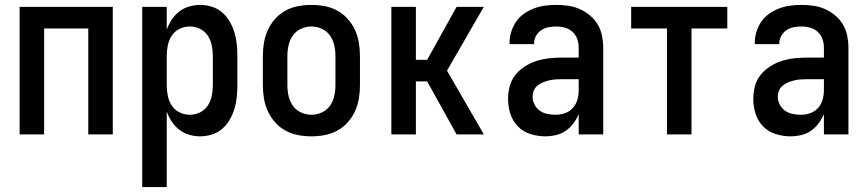

<svg xmlns="http://www.w3.org/2000/svg" viewBox="-20 -548 3540 783"><path d="M60 0V-520H440V0H340V-432H160V0Z M560 215V-520H660V-427Q668 -449 680.5 -468Q693 -487 711 -501Q729 -515 751.5 -521.5Q774 -528 796 -528Q821 -528 844.5 -520.5Q868 -513 886 -497.5Q904 -482 916.5 -460.5Q929 -439 936 -416Q943 -393 945.5 -368.5Q948 -344 948 -320V-200Q948 -176 945.5 -151.5Q943 -127 936 -104Q929 -81 916.5 -59.5Q904 -38 886 -22.5Q868 -7 844.5 0.5Q821 8 796 8Q774 8 751.5 1.5Q729 -5 711 -19Q693 -33 680.5 -52Q668 -71 660 -93V215ZM754 -80Q776 -80 795.5 -89.5Q815 -99 827 -117Q839 -135 843.5 -156.5Q848 -178 848 -200V-320Q848 -342 843.5 -363.5Q839 -385 827 -403Q815 -421 795.5 -430.5Q776 -440 754 -440Q732 -440 712.5 -430.5Q693 -421 681 -403Q669 -385 664.5 -363.5Q660 -342 660 -320V-200Q660 -178 664.5 -156.5Q669 -135 681 -117Q693 -99 712.5 -89.5Q732 -80 754 -80Z M1250 8Q1223 8 1196 3Q1169 -2 1145 -15Q1121 -28 1102.5 -48.5Q1084 -69 1072.5 -94Q1061 -119 1056.5 -146Q1052 -173 1052 -200V-320Q1052 -347 1056.5 -374Q1061 -401 1072.5 -426Q1084 -451 1102.5 -471.5Q1121 -492 1145 -505Q1169 -518 1196 -523Q1223 -528 1250 -528Q1277 -528 1304 -523Q1331 -518 1355 -505Q1379 -492 1397.5 -471.5Q1416 -451 1427.5 -426Q1439 -401 1443.5 -374Q1448 -347 1448 -320V-200Q1448 -173 1443.5 -146Q1439 -119 1427.5 -94Q1416 -69 1397.5 -48.5Q1379 -28 1355 -15Q1331 -2 1304 3Q1277 8 1250 8ZM1250 -80Q1272 -80 1292.5 -89.5Q1313 -99 1325.5 -116.5Q1338 -134 1343 -156Q1348 -178 1348 -200V-320Q1348 -342 1343 -364Q1338 -386 1325.5 -403.5Q1313 -421 1292.5 -430.5Q1272 -440 1250 -440Q1228 -440 1207.5 -430.5Q1187 -421 1174.5 -403.5Q1162 -386 1157 -364Q1152 -342 1152 -320V-200Q1152 -178 1157 -156Q1162 -134 1174.5 -116.5Q1187 -99 1207.5 -89.5Q1228 -80 1250 -80Z M1576 0V-520H1676V-304H1722L1842 -520H1953L1803 -260L1953 0H1842L1722 -216H1676V0Z M2203 8Q2173 8 2143 -1.5Q2113 -11 2092 -32.5Q2071 -54 2061.5 -83.5Q2052 -113 2052 -144Q2052 -170 2058.5 -195.5Q2065 -221 2081 -241.5Q2097 -262 2119.5 -276.5Q2142 -291 2166.5 -299Q2191 -307 2217 -310Q2243 -313 2269 -313H2340V-354Q2340 -372 2334 -389Q2328 -406 2315 -418Q2302 -430 2284.5 -435Q2267 -440 2249 -440Q2233 -440 2217 -437Q2201 -434 2187.5 -425Q2174 -416 2166 -401.5Q2158 -387 2158 -371V-368H2058V-373Q2058 -396 2065 -418.5Q2072 -441 2085 -460Q2098 -479 2117.5 -492.5Q2137 -506 2158.5 -514Q2180 -522 2203 -525Q2226 -528 2249 -528Q2273 -528 2297.5 -524.5Q2322 -521 2344.5 -511Q2367 -501 2386 -485Q2405 -469 2417.5 -448Q2430 -427 2435 -402.5Q2440 -378 2440 -354V0H2340V-83Q2332 -63 2318.5 -45Q2305 -27 2287 -14.5Q2269 -2 2247 3Q2225 8 2203 8ZM2246 -80Q2265 -80 2284 -86.5Q2303 -93 2316 -107.5Q2329 -122 2334.5 -141Q2340 -160 2340 -180V-225H2269Q2256 -225 2243.5 -224Q2231 -223 2218.5 -220Q2206 -217 2194 -212Q2182 -207 2172 -199Q2162 -191 2157 -178.5Q2152 -166 2152 -153Q2152 -137 2160 -121.5Q2168 -106 2181.5 -96.5Q2195 -87 2212 -83.5Q2229 -80 2246 -80Z M2700 0V-432H2554V-520H2946V-432H2800V0Z M3203 8Q3173 8 3143 -1.5Q3113 -11 3092 -32.5Q3071 -54 3061.5 -83.5Q3052 -113 3052 -144Q3052 -170 3058.5 -195.5Q3065 -221 3081 -241.5Q3097 -262 3119.5 -276.5Q3142 -291 3166.5 -299Q3191 -307 3217 -310Q3243 -313 3269 -313H3340V-354Q3340 -372 3334 -389Q3328 -406 3315 -418Q3302 -430 3284.5 -435Q3267 -440 3249 -440Q3233 -440 3217 -437Q3201 -434 3187.5 -425Q3174 -416 3166 -401.5Q3158 -387 3158 -371V-368H3058V-373Q3058 -396 3065 -418.5Q3072 -441 3085 -460Q3098 -479 3117.5 -492.5Q3137 -506 3158.5 -514Q3180 -522 3203 -525Q3226 -528 3249 -528Q3273 -528 3297.5 -524.5Q3322 -521 3344.5 -511Q3367 -501 3386 -485Q3405 -469 3417.5 -448Q3430 -427 3435 -402.5Q3440 -378 3440 -354V0H3340V-83Q3332 -63 3318.5 -45Q3305 -27 3287 -14.5Q3269 -2 3247 3Q3225 8 3203 8ZM3246 -80Q3265 -80 3284 -86.5Q3303 -93 3316 -107.5Q3329 -122 3334.5 -141Q3340 -160 3340 -180V-225H3269Q3256 -225 3243.5 -224Q3231 -223 3218.5 -220Q3206 -217 3194 -212Q3182 -207 3172 -199Q3162 -191 3157 -178.5Q3152 -166 3152 -153Q3152 -137 3160 -121.5Q3168 -106 3181.5 -96.5Q3195 -87 3212 -83.5Q3229 -80 3246 -80Z"/></svg>

Font: Iosevka Term Curly Semibold
Style: Regular
Weight: 600
Designer: Belleve Invis
Foundry: Belleve Invis
Version: Version 32.3.0